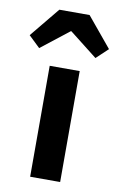

<svg xmlns="http://www.w3.org/2000/svg" viewBox="-123 -765 507 813"><g transform="rotate(10 130.5 -359.0)"><path d="M66 0V-477H195V0ZM-40 -590 65 -718H195L301 -590L251 -543L131 -637H129L9 -543Z"/></g></svg>

Font: Narnoor
Style: Bold
Weight: 700
Designer: S. Sridhar Murthy
Foundry: SIL International
Version: Version 3.000